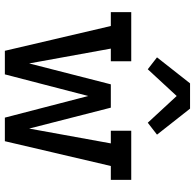

<svg xmlns="http://www.w3.org/2000/svg" viewBox="-26 -776 802 790"><g transform="rotate(90 375.0 -381.0)"><path d="M189 0 87 -436H30V-520H232V-436H180L241 -100L327 -436H423L509 -100L570 -436H518V-520H720V-436H663L561 0H464L375 -343L286 0ZM265 -588 216 -626 323 -762H427L534 -626L485 -588L375 -707Z"/></g></svg>

Font: Iosevka Etoile Medium
Style: Regular
Weight: 500
Designer: Belleve Invis
Foundry: Belleve Invis
Version: Version 22.1.2; ttfautohint (v1.8.4)